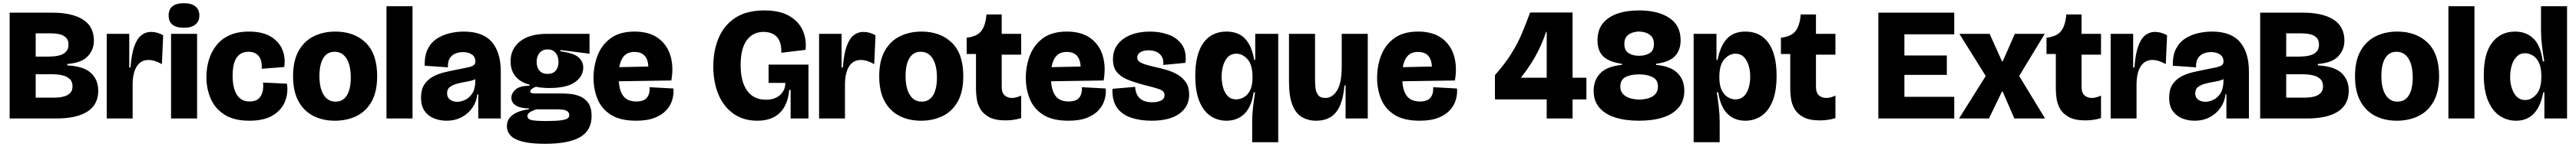

<svg xmlns="http://www.w3.org/2000/svg" viewBox="-20 -739 16024 917"><path d="M40 0V-660H306Q428 -660 496 -617Q564 -574 564 -485Q564 -429 526 -388Q488 -347 399 -340V-331Q500 -326 545.5 -284Q591 -242 591 -173Q591 -87 524.5 -43.5Q458 0 331 0ZM202 -386H283Q295 -386 315.5 -387.5Q336 -389 356.5 -395.5Q377 -402 391.5 -417.5Q406 -433 406 -461Q406 -487 393 -501.5Q380 -516 361.5 -522Q343 -528 325.5 -529.5Q308 -531 298 -531H202ZM202 -130H324Q330 -130 347 -131.5Q364 -133 383.5 -139Q403 -145 417 -159.5Q431 -174 431 -201Q431 -229 415.5 -244.5Q400 -260 378 -266.5Q356 -273 335.5 -274.5Q315 -276 305 -276H202Z M644 0V-528H784V-318H792Q798 -402 815.5 -450.5Q833 -499 859.5 -519.5Q886 -540 919 -540Q958 -540 995 -519L987 -339Q941 -365 904 -365Q856 -365 830.5 -324.5Q805 -284 805 -209V0Z M1044 0V-528H1206V0ZM1124 -566Q1029 -566 1029 -642Q1029 -719 1124 -719Q1171 -719 1195.5 -699Q1220 -679 1220 -642Q1220 -606 1195.5 -586Q1171 -566 1124 -566Z M1531 14Q1436 14 1377 -23.5Q1318 -61 1291 -123Q1264 -185 1264 -258Q1264 -314 1279 -364.5Q1294 -415 1325.5 -455.5Q1357 -496 1407.5 -519Q1458 -542 1529 -542Q1613 -542 1664.5 -510.5Q1716 -479 1736.5 -429Q1757 -379 1748 -321L1608 -310Q1611 -363 1589 -389.5Q1567 -416 1526 -416Q1477 -416 1452 -379.5Q1427 -343 1427 -266Q1427 -191 1453 -148.5Q1479 -106 1533 -106Q1570 -106 1589 -124Q1608 -142 1614 -169.5Q1620 -197 1616 -224L1765 -217Q1774 -158 1752.5 -105Q1731 -52 1676.5 -19Q1622 14 1531 14Z M2063 14Q1987 14 1928 -16.5Q1869 -47 1836 -108.5Q1803 -170 1803 -263Q1803 -360 1837.5 -421.5Q1872 -483 1931.5 -512.5Q1991 -542 2066 -542Q2183 -542 2254.5 -473Q2326 -404 2326 -264Q2326 -167 2291.5 -105.5Q2257 -44 2197.5 -15Q2138 14 2063 14ZM2067 -105Q2114 -105 2138 -144.5Q2162 -184 2162 -255Q2162 -332 2135.5 -374Q2109 -416 2061 -416Q2015 -416 1991 -376.5Q1967 -337 1967 -265Q1967 -189 1993.5 -147Q2020 -105 2067 -105Z M2384 0V-700H2546V0Z M2757 14Q2717 14 2681 0Q2645 -14 2622 -45.5Q2599 -77 2599 -130Q2599 -179 2618 -209.5Q2637 -240 2669 -258.5Q2701 -277 2739 -286.5Q2777 -296 2814 -303Q2866 -313 2892 -319Q2918 -325 2927.5 -333Q2937 -341 2937 -355Q2937 -384 2915.5 -399Q2894 -414 2859 -414Q2837 -414 2815 -406Q2793 -398 2779 -377.5Q2765 -357 2766 -319L2622 -329Q2620 -392 2641 -433.5Q2662 -475 2698.5 -498.5Q2735 -522 2778.5 -532Q2822 -542 2865 -542Q2984 -542 3039.5 -477Q3095 -412 3095 -293V0H2955V-151H2949Q2945 -106 2919.5 -68.5Q2894 -31 2852.5 -8.5Q2811 14 2757 14ZM2824 -104Q2847 -104 2873.5 -116Q2900 -128 2918.5 -157.5Q2937 -187 2937 -239V-245Q2915 -235 2885 -230Q2855 -225 2827 -218Q2799 -211 2780 -197.5Q2761 -184 2761 -157Q2761 -131 2779.5 -117.5Q2798 -104 2824 -104Z M3370 158Q3281 158 3229 144Q3177 130 3155 105.5Q3133 81 3133 49Q3133 5 3168 -21.5Q3203 -48 3270 -58V-63Q3219 -63 3190 -80.5Q3161 -98 3161 -129Q3161 -158 3187.5 -181Q3214 -204 3274 -204V-211Q3220 -224 3188 -261Q3156 -298 3156 -357Q3156 -434 3215 -481Q3274 -528 3384 -528H3647V-404L3466 -427V-419Q3549 -408 3578.5 -381.5Q3608 -355 3608 -318Q3608 -263 3556.5 -226.5Q3505 -190 3397 -190Q3375 -190 3352.5 -192Q3330 -194 3314 -198Q3278 -184 3278 -168Q3278 -161 3287 -158.5Q3296 -156 3311 -156H3471Q3492 -156 3523.5 -153.5Q3555 -151 3586.5 -138.5Q3618 -126 3639 -97Q3660 -68 3660 -15Q3660 74 3589 116Q3518 158 3370 158ZM3387 -278Q3419 -278 3436.5 -298Q3454 -318 3454 -353Q3454 -388 3436 -409.5Q3418 -431 3386 -431Q3355 -431 3336.5 -409.5Q3318 -388 3318 -353Q3318 -319 3335.5 -298.5Q3353 -278 3387 -278ZM3370 16Q3437 16 3469 11.5Q3501 7 3511 -1Q3521 -9 3521 -19Q3521 -38 3507.5 -46Q3494 -54 3477 -55.5Q3460 -57 3451 -57H3316Q3284 -46 3272.5 -36.5Q3261 -27 3261 -15Q3261 6 3291 11Q3321 16 3370 16Z M3937 14Q3838 14 3780 -23Q3722 -60 3697 -121Q3672 -182 3672 -253Q3672 -329 3698 -395Q3724 -461 3780 -501.5Q3836 -542 3927 -542Q4018 -542 4074 -501Q4130 -460 4150.5 -391Q4171 -322 4156 -237L3829 -232Q3834 -166 3860.5 -136Q3887 -106 3938 -106Q3985 -106 4004 -129.5Q4023 -153 4021 -195L4169 -187Q4172 -154 4162.5 -119Q4153 -84 4127 -54Q4101 -24 4054.5 -5Q4008 14 3937 14ZM3927 -415Q3884 -415 3861.5 -389.5Q3839 -364 3832 -320L4013 -324Q4008 -415 3927 -415Z M4691 14Q4605 14 4543.5 -29Q4482 -72 4449.5 -148.5Q4417 -225 4417 -325Q4417 -424 4450.5 -503Q4484 -582 4554 -628Q4624 -674 4735 -674Q4828 -674 4887 -641Q4946 -608 4972 -552Q4998 -496 4991 -428L4840 -410Q4842 -477 4812.5 -508.5Q4783 -540 4729 -540Q4664 -540 4625.5 -488.5Q4587 -437 4587 -333Q4587 -230 4627.5 -173.5Q4668 -117 4744 -117Q4800 -117 4832.5 -146.5Q4865 -176 4865 -222H4761V-336H5009V0H4898V-178H4889Q4881 -84 4830.5 -35Q4780 14 4691 14Z M5075 0V-528H5215V-318H5223Q5229 -402 5246.5 -450.5Q5264 -499 5290.5 -519.5Q5317 -540 5350 -540Q5389 -540 5426 -519L5418 -339Q5372 -365 5335 -365Q5287 -365 5261.5 -324.5Q5236 -284 5236 -209V0Z M5709 14Q5633 14 5574 -16.5Q5515 -47 5482 -108.5Q5449 -170 5449 -263Q5449 -360 5483.5 -421.5Q5518 -483 5577.5 -512.5Q5637 -542 5712 -542Q5829 -542 5900.5 -473Q5972 -404 5972 -264Q5972 -167 5937.5 -105.5Q5903 -44 5843.5 -15Q5784 14 5709 14ZM5713 -105Q5760 -105 5784 -144.5Q5808 -184 5808 -255Q5808 -332 5781.5 -374Q5755 -416 5707 -416Q5661 -416 5637 -376.5Q5613 -337 5613 -265Q5613 -189 5639.5 -147Q5666 -105 5713 -105Z M6235 12Q6170 12 6132.5 -8.5Q6095 -29 6077.5 -60Q6060 -91 6055.5 -124.5Q6051 -158 6051 -183V-402H5993V-504H5996Q6058 -512 6084 -545.5Q6110 -579 6116 -647V-649H6211V-528H6332V-398H6211V-198Q6211 -160 6229.5 -144Q6248 -128 6275 -128Q6302 -128 6332 -143V-2Q6301 7 6277 9.5Q6253 12 6235 12Z M6626 14Q6527 14 6469 -23Q6411 -60 6386 -121Q6361 -182 6361 -253Q6361 -329 6387 -395Q6413 -461 6469 -501.5Q6525 -542 6616 -542Q6707 -542 6763 -501Q6819 -460 6839.5 -391Q6860 -322 6845 -237L6518 -232Q6523 -166 6549.5 -136Q6576 -106 6627 -106Q6674 -106 6693 -129.5Q6712 -153 6710 -195L6858 -187Q6861 -154 6851.5 -119Q6842 -84 6816 -54Q6790 -24 6743.5 -5Q6697 14 6626 14ZM6616 -415Q6573 -415 6550.5 -389.5Q6528 -364 6521 -320L6702 -324Q6697 -415 6616 -415Z M7143 14Q7072 14 7015.5 -5Q6959 -24 6928 -67.5Q6897 -111 6900 -185L7041 -197Q7047 -101 7148 -101Q7179 -101 7201.5 -111.5Q7224 -122 7224 -147Q7224 -166 7204.5 -176.5Q7185 -187 7124 -202Q7056 -219 7006 -237.5Q6956 -256 6929.5 -286.5Q6903 -317 6903 -369Q6903 -424 6932.5 -462.5Q6962 -501 7014 -521.5Q7066 -542 7134 -542Q7195 -542 7248 -523Q7301 -504 7331.5 -461Q7362 -418 7354 -347L7216 -334Q7220 -378 7194.5 -401.5Q7169 -425 7125 -425Q7091 -425 7072.5 -412.5Q7054 -400 7054 -381Q7054 -358 7080.5 -346Q7107 -334 7165 -321Q7199 -314 7236 -303Q7273 -292 7305 -273.5Q7337 -255 7357 -225Q7377 -195 7377 -149Q7377 -75 7317 -30.5Q7257 14 7143 14Z M7769 148V18Q7769 -23 7774.5 -71Q7780 -119 7787 -163H7778Q7765 -72 7720.5 -29Q7676 14 7609 14Q7554 14 7510 -15.5Q7466 -45 7440.5 -107Q7415 -169 7415 -266Q7415 -401 7465.5 -471.5Q7516 -542 7609 -542Q7683 -542 7724.5 -498Q7766 -454 7782 -365H7788V-528H7931V148ZM7670 -119Q7693 -119 7716.5 -132Q7740 -145 7755.5 -174.5Q7771 -204 7771 -254V-260Q7771 -335 7740 -369.5Q7709 -404 7671 -404Q7625 -404 7602 -362Q7579 -320 7579 -260Q7579 -224 7588.5 -191.5Q7598 -159 7618 -139Q7638 -119 7670 -119Z M8167 14Q8118 14 8079.5 -8Q8041 -30 8019.5 -83.5Q7998 -137 7998 -230V-528H8160V-243Q8160 -220 8162.5 -193Q8165 -166 8178.5 -147Q8192 -128 8224 -128Q8268 -128 8297 -174.5Q8326 -221 8326 -324V-528H8488V0H8350V-206H8343Q8333 -91 8290.5 -38.5Q8248 14 8167 14Z M8811 14Q8712 14 8654 -23Q8596 -60 8571 -121Q8546 -182 8546 -253Q8546 -329 8572 -395Q8598 -461 8654 -501.5Q8710 -542 8801 -542Q8892 -542 8948 -501Q9004 -460 9024.5 -391Q9045 -322 9030 -237L8703 -232Q8708 -166 8734.5 -136Q8761 -106 8812 -106Q8859 -106 8878 -129.5Q8897 -153 8895 -195L9043 -187Q9046 -154 9036.5 -119Q9027 -84 9001 -54Q8975 -24 8928.5 -5Q8882 14 8811 14ZM8801 -415Q8758 -415 8735.5 -389.5Q8713 -364 8706 -320L8887 -324Q8882 -415 8801 -415Z M9279 -119V-270Q9343 -343 9382 -406Q9421 -469 9447 -531Q9473 -593 9498 -661H9762V-254H9848V-119H9762V0H9601V-119ZM9443 -254H9601V-540H9597Q9571 -460 9531.5 -389.5Q9492 -319 9443 -258Z M10175 14Q10091 14 10027.5 -6Q9964 -26 9928.5 -67.5Q9893 -109 9893 -173Q9893 -240 9935.5 -283Q9978 -326 10069 -334V-341Q9990 -352 9953.5 -386.5Q9917 -421 9917 -488Q9917 -552 9950 -593Q9983 -634 10041 -654Q10099 -674 10175 -674Q10293 -674 10363.5 -627.5Q10434 -581 10434 -488Q10434 -426 10399 -389Q10364 -352 10281 -341V-334Q10369 -327 10413 -285Q10457 -243 10457 -173Q10457 -109 10421.5 -67.5Q10386 -26 10323 -6Q10260 14 10175 14ZM10175 -391Q10215 -391 10241.5 -407.5Q10268 -424 10268 -465Q10268 -495 10253.5 -511.5Q10239 -528 10217.5 -535Q10196 -542 10175 -542Q10154 -542 10133 -535Q10112 -528 10098 -511.5Q10084 -495 10084 -466Q10084 -424 10110.5 -407.5Q10137 -391 10175 -391ZM10177 -118Q10203 -118 10230 -125Q10257 -132 10275 -150Q10293 -168 10293 -199Q10293 -241 10259.5 -258Q10226 -275 10175 -275Q10123 -275 10091 -258Q10059 -241 10059 -199Q10059 -169 10077 -151Q10095 -133 10122.5 -125.5Q10150 -118 10177 -118Z M10515 148V-528H10657V-365H10664Q10681 -454 10722.5 -498Q10764 -542 10837 -542Q10930 -542 10980.5 -471.5Q11031 -401 11031 -266Q11031 -169 11005.5 -107Q10980 -45 10936 -15.5Q10892 14 10836 14Q10769 14 10725.5 -29Q10682 -72 10668 -163H10659Q10666 -119 10671.5 -71Q10677 -23 10677 18V148ZM10775 -119Q10807 -119 10827.5 -139Q10848 -159 10857.5 -191.5Q10867 -224 10867 -260Q10867 -320 10843.5 -362Q10820 -404 10775 -404Q10737 -404 10706 -369.5Q10675 -335 10675 -260V-254Q10675 -205 10690.5 -175Q10706 -145 10729 -132Q10752 -119 10775 -119Z M11300 12Q11235 12 11197.5 -8.5Q11160 -29 11142.5 -60Q11125 -91 11120.5 -124.5Q11116 -158 11116 -183V-402H11058V-504H11061Q11123 -512 11149 -545.5Q11175 -579 11181 -647V-649H11276V-528H11397V-398H11276V-198Q11276 -160 11294.5 -144Q11313 -128 11340 -128Q11367 -128 11397 -143V-2Q11366 7 11342 9.5Q11318 12 11300 12Z M11664 0V-660H12136V-525H11826V-393H12090V-272H11826V-135H12136V0Z M12166 0 12332 -265 12168 -528H12356L12433 -357H12438L12513 -528H12699L12540 -265L12701 0H12510L12437 -168H12433L12352 0Z M12952 12Q12887 12 12849.5 -8.5Q12812 -29 12794.5 -60Q12777 -91 12772.5 -124.5Q12768 -158 12768 -183V-402H12710V-504H12713Q12775 -512 12801 -545.5Q12827 -579 12833 -647V-649H12928V-528H13049V-398H12928V-198Q12928 -160 12946.5 -144Q12965 -128 12992 -128Q13019 -128 13049 -143V-2Q13018 7 12994 9.5Q12970 12 12952 12Z M13109 0V-528H13249V-318H13257Q13263 -402 13280.5 -450.5Q13298 -499 13324.5 -519.5Q13351 -540 13384 -540Q13423 -540 13460 -519L13452 -339Q13406 -365 13369 -365Q13321 -365 13295.5 -324.5Q13270 -284 13270 -209V0Z M13631 14Q13591 14 13555 0Q13519 -14 13496 -45.5Q13473 -77 13473 -130Q13473 -179 13492 -209.5Q13511 -240 13543 -258.5Q13575 -277 13613 -286.5Q13651 -296 13688 -303Q13740 -313 13766 -319Q13792 -325 13801.5 -333Q13811 -341 13811 -355Q13811 -384 13789.5 -399Q13768 -414 13733 -414Q13711 -414 13689 -406Q13667 -398 13653 -377.5Q13639 -357 13640 -319L13496 -329Q13494 -392 13515 -433.5Q13536 -475 13572.5 -498.5Q13609 -522 13652.5 -532Q13696 -542 13739 -542Q13858 -542 13913.5 -477Q13969 -412 13969 -293V0H13829V-151H13823Q13819 -106 13793.5 -68.5Q13768 -31 13726.5 -8.5Q13685 14 13631 14ZM13698 -104Q13721 -104 13747.5 -116Q13774 -128 13792.5 -157.5Q13811 -187 13811 -239V-245Q13789 -235 13759 -230Q13729 -225 13701 -218Q13673 -211 13654 -197.5Q13635 -184 13635 -157Q13635 -131 13653.5 -117.5Q13672 -104 13698 -104Z M14039 0V-660H14305Q14427 -660 14495 -617Q14563 -574 14563 -485Q14563 -429 14525 -388Q14487 -347 14398 -340V-331Q14499 -326 14544.5 -284Q14590 -242 14590 -173Q14590 -87 14523.5 -43.5Q14457 0 14330 0ZM14201 -386H14282Q14294 -386 14314.5 -387.5Q14335 -389 14355.5 -395.5Q14376 -402 14390.5 -417.5Q14405 -433 14405 -461Q14405 -487 14392 -501.5Q14379 -516 14360.5 -522Q14342 -528 14324.5 -529.5Q14307 -531 14297 -531H14201ZM14201 -130H14323Q14329 -130 14346 -131.5Q14363 -133 14382.5 -139Q14402 -145 14416 -159.5Q14430 -174 14430 -201Q14430 -229 14414.5 -244.5Q14399 -260 14377 -266.5Q14355 -273 14334.5 -274.5Q14314 -276 14304 -276H14201Z M14889 14Q14813 14 14754 -16.5Q14695 -47 14662 -108.5Q14629 -170 14629 -263Q14629 -360 14663.5 -421.5Q14698 -483 14757.5 -512.5Q14817 -542 14892 -542Q15009 -542 15080.5 -473Q15152 -404 15152 -264Q15152 -167 15117.5 -105.5Q15083 -44 15023.5 -15Q14964 14 14889 14ZM14893 -105Q14940 -105 14964 -144.5Q14988 -184 14988 -255Q14988 -332 14961.5 -374Q14935 -416 14887 -416Q14841 -416 14817 -376.5Q14793 -337 14793 -265Q14793 -189 14819.5 -147Q14846 -105 14893 -105Z M15210 0V-700H15372V0Z M15631 14Q15574 14 15528.5 -17Q15483 -48 15456.5 -111Q15430 -174 15430 -270Q15430 -407 15483 -474.5Q15536 -542 15625 -542Q15694 -542 15739 -498.5Q15784 -455 15797 -356H15806Q15798 -406 15792 -455Q15786 -504 15786 -545V-700H15948V0H15807V-163H15800Q15767 14 15631 14ZM15688 -115Q15726 -115 15757 -150.5Q15788 -186 15788 -259V-266Q15788 -317 15773 -348Q15758 -379 15734.5 -393Q15711 -407 15687 -407Q15656 -407 15635 -386Q15614 -365 15604 -331.5Q15594 -298 15594 -259Q15594 -200 15618.5 -157.5Q15643 -115 15688 -115Z"/></svg>

Font: Bricolage Grotesque 48pt ExtraBold
Style: Regular
Weight: 800
Designer: Mathieu Triay
Foundry: Atelier Triay
Version: Version 1.000; ttfautohint (v1.8.4.7-5d5b);gftools[0.9.32]